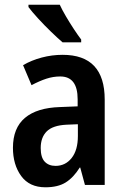

<svg xmlns="http://www.w3.org/2000/svg" viewBox="-20 -786 531 816"><path d="M246 -553Q425 -553 425 -363V0H341L321 -74H319Q292 -31 259 -10.5Q226 10 173 10Q105 10 70 -38Q35 -86 35 -158Q35 -242 86 -285Q137 -328 235 -331L310 -334V-364Q310 -461 236 -461Q206 -461 177 -451.5Q148 -442 114 -424L78 -509Q114 -530 157.5 -541.5Q201 -553 246 -553ZM262 -256Q204 -253 178.5 -227.5Q153 -202 153 -157Q153 -117 170 -99Q187 -81 216 -81Q258 -81 284.5 -114.5Q311 -148 311 -208V-258ZM234 -766Q244 -744 260.5 -716Q277 -688 294.5 -661.5Q312 -635 325 -618V-606H246Q226 -623 197 -651Q168 -679 141.5 -708Q115 -737 101 -756V-766Z"/></svg>

Font: Noto Sans Sinhala Condensed SemiBold
Style: Regular
Weight: 600
Width: 3
Designer: Jelle Bosma - Monotype Design Team
Foundry: Monotype Imaging Inc.
Version: Version 2.006; ttfautohint (v1.8.4.7-5d5b)